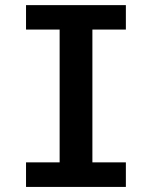

<svg xmlns="http://www.w3.org/2000/svg" viewBox="-20 -736 598 756"><path d="M82.5 -96.7H214.8V-619.6H82.5V-715.8H475.6V-619.6H343.8V-96.7H475.6V0H82.5Z"/></svg>

Font: Monda SemiBold
Style: Regular
Weight: 600
Designer: Vernon Adams
Foundry: Vernon Adams
Version: Version 2.200